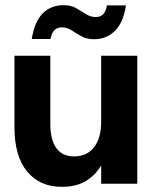

<svg xmlns="http://www.w3.org/2000/svg" viewBox="-20 -712 588 744"><path d="M220 12Q134 12 85 -47.5Q36 -107 36 -219V-496H175V-232Q175 -171 198 -138.5Q221 -106 267 -106Q317 -106 344.5 -141.5Q372 -177 372 -240V-496H512V0H372V-71Q350 -33 312.5 -10.5Q275 12 220 12ZM345 -560Q316 -560 295.5 -571.5Q275 -583 257.5 -594.5Q240 -606 220 -606Q183 -606 176 -561H103Q114 -629 146 -660.5Q178 -692 226 -692Q255 -692 275 -680.5Q295 -669 313 -657.5Q331 -646 351 -646Q388 -646 394 -691H468Q458 -624 425 -592Q392 -560 345 -560Z"/></svg>

Font: Host Grotesk Black
Style: Regular
Weight: 900
Designer: Doğukan Karapınar based on Poppins by Indian Type Foundry, Jonny Pinhorn
Foundry: Element Type
Version: Version 1.000; ttfautohint (v1.8.4.7-5d5b);gftools[0.9.33]